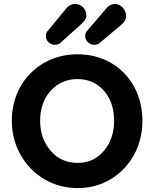

<svg xmlns="http://www.w3.org/2000/svg" viewBox="-20 -940 784 976"><path d="M426 -787C417 -778 413 -768 413 -755C413 -734 434 -712 458 -712C469 -712 479 -715 487 -722L599 -816C614 -829 621 -843 621 -859C621 -891 594 -920 565 -920C547 -920 533 -913 522 -899ZM226 -787C217 -778 213 -768 213 -755C213 -734 234 -712 258 -712C269 -712 279 -715 287 -722L395 -819C408 -832 419 -844 419 -861C419 -893 394 -920 363 -920C346 -920 332 -914 320 -901ZM374 16C437 16 494 1 544 -30C643 -90 704 -198 704 -326C704 -521 566 -664 374 -664C184 -664 40 -521 40 -326C40 -263 55 -206 84 -154C143 -49 249 16 374 16ZM374 -112C319 -112 273 -132 238 -173C202 -214 184 -265 184 -326C184 -388 202 -439 238 -479C273 -518 319 -538 374 -538C429 -538 473 -518 508 -479C543 -439 560 -388 560 -326C560 -265 543 -214 508 -173C473 -132 429 -112 374 -112Z"/></svg>

Font: Dongle
Style: Bold
Weight: 700
Designer: Yanghee Ryu
Foundry: Yanghee Ryu
Version: Version 2.000